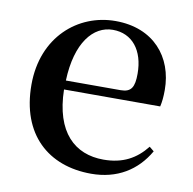

<svg xmlns="http://www.w3.org/2000/svg" viewBox="-67 -611 697 694"><g transform="rotate(10 281.0 -263.5)"><path d="M311 16C406 16 477 -28 520 -103L503 -117C465 -69 417 -42 346 -42C241 -42 165 -110 162 -267H515C519 -284 521 -303 521 -328C521 -449 443 -543 303 -543C165 -543 43 -439 43 -264C43 -81 154 16 311 16ZM163 -300C168 -440 227 -510 299 -510C370 -510 414 -455 414 -369C414 -320 403 -300 364 -300Z"/></g></svg>

Font: Noto Serif CJK KR SemiBold
Style: Regular
Weight: 600
Designer: Ryoko NISHIZUKA 西塚涼子 (kana & ideographs); Frank Grießhammer (Latin, Greek & Cyrillic); Wenlong ZHANG 张文龙 (bopomofo); San
Foundry: Adobe
Version: Version 2.001;hotconv 1.1.0;makeotfexe 2.6.0